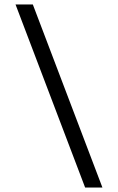

<svg xmlns="http://www.w3.org/2000/svg" viewBox="-20 -736 532 866"><path d="M50 -716H128L442 110H364Z"/></svg>

Font: Uncut Sans VF
Style: Regular
Weight: 400
Designer: Kasper Nordkvist
Foundry: Uncut Type
Version: Version 1.100;FEAKit 1.0